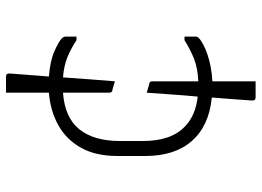

<svg xmlns="http://www.w3.org/2000/svg" viewBox="-136 -671 872 640"><g transform="rotate(-90 300.0 -351.0)"><path d="M311 -298 338 -290Q349 -290 349 -279V-126Q393 -128 423.5 -140Q454 -152 486 -172H498V-134Q498 -129 495 -126Q478 -109 438.5 -95.5Q399 -82 349 -79V65H295Q284 65 285 52Q287 22 289.5 -11.5Q292 -45 295 -81Q201 -90 150.5 -147Q100 -204 100 -303V-395Q100 -468 127.5 -517Q155 -566 202.5 -592.5Q250 -619 311 -624V-767H365Q376 -767 375 -754Q374 -744 371.5 -708Q369 -672 365 -624Q417 -620 449.5 -605.5Q482 -591 492 -581Q498 -575 498 -568V-532H486Q459 -550 430 -562Q401 -574 362 -577Q359 -532 355.5 -486.5Q352 -441 349 -404L322 -412Q311 -412 311 -423V-577Q228 -571 189 -522.5Q150 -474 150 -387V-310Q150 -216 199 -170Q235 -135 298 -128Q302 -170 305 -213.5Q308 -257 311 -298Z"/></g></svg>

Font: Recursive Mn Lnr St Lt
Style: Regular
Weight: 300
Monospace: yes
Version: Version 1.079;hotconv 1.0.112;makeotfexe 2.5.65598; ttfautoh